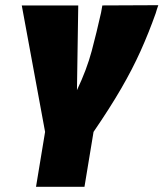

<svg xmlns="http://www.w3.org/2000/svg" viewBox="-20 -721 631 741"><path d="M119 0 154 -212 64 -700H282L277 -373Q315 -453 334 -524.5Q353 -596 370 -672Q371 -679 372.5 -686Q374 -693 375 -700L591 -701Q588 -693 585.5 -685Q583 -677 581 -670Q554 -594 522.5 -524Q491 -454 447.5 -379Q404 -304 341 -212L306 0Z"/></svg>

Font: Georama SemiCondensed Black
Style: Italic
Weight: 900
Width: 4
Italic angle: -9°
Designer: Jean-Baptiste Levee
Foundry: Production Type
Version: Version 1.000